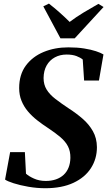

<svg xmlns="http://www.w3.org/2000/svg" viewBox="-20 -1010 582 1042"><path d="M226 11.5Q180 11.5 134 3.5Q88 -4.5 53.8 -15.5Q19.5 -26.5 7.5 -35.5L35 -184.5H115L121 -67.5Q136 -53.5 164.5 -40.8Q193 -28 228 -28Q259 -28 283.5 -36.5Q308 -45 325.5 -61.2Q343 -77.5 352.2 -100.8Q361.5 -124 362 -153.5Q362.5 -189 349 -215.5Q335.5 -242 308 -265.5Q280.5 -289 239.5 -316Q209.5 -335.5 181.5 -357.5Q153.5 -379.5 131.5 -405.5Q109.5 -431.5 96.8 -462.8Q84 -494 84 -532Q84 -605 120.2 -654Q156.5 -703 217 -728Q277.5 -753 350.5 -753Q398.5 -753 436.2 -747Q474 -741 500.5 -732.2Q527 -723.5 541.5 -714.5L517 -573H436.5L429 -687Q416.5 -697.5 394.8 -705.8Q373 -714 341.5 -714Q306 -714 277.8 -698.8Q249.5 -683.5 233.2 -655Q217 -626.5 216.5 -586.5Q216.5 -551 233 -524Q249.5 -497 281 -472.8Q312.5 -448.5 355.5 -420Q394.5 -395 428.8 -365.2Q463 -335.5 484.2 -298Q505.5 -260.5 506 -211.5Q506 -148 473.5 -97.5Q441 -47 378.5 -17.8Q316 11.5 226 11.5ZM308 -802 215 -975.5 245.5 -990.5Q275.5 -967 304 -941.8Q332.5 -916.5 358 -891Q393 -917.5 433.5 -942Q474 -966.5 514 -989L542 -972L385.5 -802Z"/></svg>

Font: Merriweather 96pt
Style: Bold Italic
Weight: 700
Italic angle: -7.8°
Version: Version 2.101